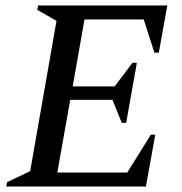

<svg xmlns="http://www.w3.org/2000/svg" viewBox="-20 -680 662 700"><path d="M3 0 6 -16 90 -56 186 -604 116 -644 119 -660H590L559 -488H543L504 -609H288L245 -365H398L463 -451H479L440 -232H424L390 -316H236L189 -51H444L530 -189H546L512 0Z"/></svg>

Font: Spectral Medium
Style: Italic
Weight: 500
Italic angle: -10°
Designer: Jean-Baptiste Levee
Foundry: Production Type
Version: Version 2.001